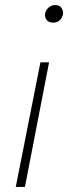

<svg xmlns="http://www.w3.org/2000/svg" viewBox="-20 -735 268 755"><path d="M42 0 139 -490H173L78 0ZM189 -646Q173 -646 165 -655Q157 -664 157 -675Q157 -685 162 -694Q167 -703 176 -709Q185 -715 197 -715Q214 -715 221 -705Q228 -695 228 -684Q228 -675 223 -666Q218 -657 209.5 -651.5Q201 -646 189 -646Z"/></svg>

Font: REM Thin
Style: Italic
Weight: 250
Italic angle: -11°
Designer: Octavio Pardo
Foundry: Ashler Design
Version: Version 1.005;gftools[0.9.28]